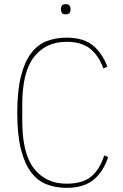

<svg xmlns="http://www.w3.org/2000/svg" viewBox="-20 -891 589 923"><path d="M300 12Q246 12 202.5 -5.5Q159 -23 128 -65Q97 -107 80 -176Q63 -245 63 -349Q63 -452 80 -521.5Q97 -591 128 -633Q159 -675 202.5 -692.5Q246 -710 300 -710Q380 -710 425.5 -673.5Q471 -637 496 -571L477 -562Q454 -625 412.5 -657.5Q371 -690 300 -690Q201 -690 144 -618Q87 -546 87 -388V-310Q87 -152 144 -80Q201 -8 300 -8Q377 -8 418.5 -42.5Q460 -77 481 -144L500 -136Q477 -66 430 -27Q383 12 300 12ZM296 -822Q283 -822 278 -828.5Q273 -835 273 -843V-850Q273 -858 278 -864.5Q283 -871 296 -871Q309 -871 314 -864.5Q319 -858 319 -850V-843Q319 -835 314 -828.5Q309 -822 296 -822Z"/></svg>

Font: IBM Plex Sans Cond Thin
Style: Regular
Weight: 100
Width: 3
Designer: Mike Abbink, Paul van der Laan, Pieter van Rosmalen
Foundry: Bold Monday
Version: Version 1.3